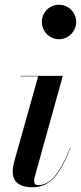

<svg xmlns="http://www.w3.org/2000/svg" viewBox="-20 -780 342 810"><path d="M156.5 -687.5C156.5 -648.5 188 -614.5 228.5 -614.5C269 -614.5 301.5 -648.5 301.5 -687.5C301.5 -727 269 -760 228.5 -760C188 -760 156.5 -727 156.5 -687.5ZM277.5 -156 276 -156.5C227 -35.5 187 1 140 1C128 1 124 -6.5 124 -16.5C124 -21 124.5 -26.5 126 -32L245 -460H66V-458H141L39.5 -96.5C36.5 -85.5 33.5 -70.5 33.5 -56.5C33.5 -16 58.5 10 116.5 10C193 10 232.5 -43.5 277.5 -156Z"/></svg>

Font: Bodoni* 96pt Medium
Style: Italic
Weight: 500
Italic angle: -13°
Version: Version 2.3